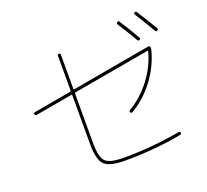

<svg xmlns="http://www.w3.org/2000/svg" viewBox="-139 -1013 1279 1185"><g transform="rotate(-20 500.0 -421.0)"><path d="M813.5 -673.8Q780.3 -732.4 732.4 -805.7Q727.5 -814.5 735.4 -820.3Q744.1 -826.2 749 -818.4Q792 -752.9 831.1 -683.6Q835.9 -674.8 827.1 -669.9Q818.4 -665 813.5 -673.8ZM935.5 -690.4Q885.7 -778.3 853.5 -826.2Q847.7 -835 856.4 -839.8Q865.2 -844.7 870.1 -836.9Q918 -762.7 954.1 -700.2Q959 -691.4 949.7 -686.5Q940.4 -681.6 935.5 -690.4ZM72.3 -452.1Q62.5 -450.2 60.1 -460Q57.6 -469.7 68.4 -471.7L315.4 -515.6Q320.3 -515.6 320.3 -521.5V-750Q320.3 -759.8 330.1 -759.8Q339.8 -759.8 339.8 -750V-525.4Q339.8 -521.5 344.7 -521.5L863.3 -613.3Q873 -615.2 875 -605.5Q877 -594.7 874 -585.9Q848.6 -487.3 784.7 -401.9Q720.7 -316.4 632.8 -265.6Q625 -260.7 620.1 -269.5Q615.2 -277.3 623 -283.2Q705.1 -330.1 767.6 -412.6Q830.1 -495.1 853.5 -586.9Q854.5 -587.9 853 -588.9Q851.6 -589.8 849.6 -589.8L344.7 -501Q339.8 -501 339.8 -495.1V-169.9Q339.8 -76.2 368.2 -47.9Q396.5 -19.5 490.2 -19.5Q673.8 -19.5 859.4 -52.7Q868.2 -54.7 870.1 -44.9Q872.1 -35.2 862.3 -33.2Q685.5 0 490.2 0Q387.7 0 354 -33.7Q320.3 -67.4 320.3 -169.9V-491.2Q320.3 -495.1 315.4 -495.1Z"/></g></svg>

Font: Rounded-L Mgen+ 2m thin
Style: Regular
Weight: 100
Designer: [Source Han Sans]
Ryoko NISHIZUKA  (kana & ideographs); Paul D. Hunt (Latin, Greek & Cyrillic); Wenlong ZHANG  (bopomofo
Version: Version 1.059.20150602